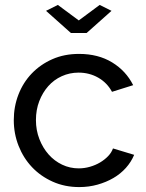

<svg xmlns="http://www.w3.org/2000/svg" viewBox="-20 -750 594 780"><path d="M215 -730 300 -667 385 -730 433 -706 332 -616H268L167 -706ZM301 -531Q379 -531 435.5 -496.5Q492 -462 521 -404L435 -377Q415 -414 379 -434.5Q343 -455 299 -455Q263 -455 231 -440.5Q199 -426 176 -400Q153 -374 139.5 -339Q126 -304 126 -262Q126 -221 140 -185Q154 -149 177.5 -122.5Q201 -96 232.5 -81Q264 -66 300 -66Q323 -66 345.5 -72.5Q368 -79 386.5 -90Q405 -101 419 -115.5Q433 -130 439 -147L525 -121Q513 -92 491.5 -68Q470 -44 441 -27Q412 -10 376.5 0Q341 10 302 10Q243 10 194 -12Q145 -34 110 -71Q75 -108 55.5 -157.5Q36 -207 36 -262Q36 -317 55 -366Q74 -415 109 -451.5Q144 -488 192.5 -509.5Q241 -531 301 -531Z"/></svg>

Font: Raleway Medium Alt1
Style: Regular
Weight: 500
Designer: Matt McInerney, Pablo Impallari, Rodrigo Fuenzalida
Foundry: Matt McInerney, Pablo Impallari, Rodrigo Fuenzalida
Version: Version 3.000g; ttfautohint (v1.5) -l 8 -r 28 -G 28 -x 14 -D